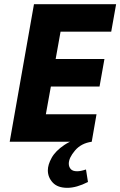

<svg xmlns="http://www.w3.org/2000/svg" viewBox="-20 -680 577 921"><path d="M420 0H26.5L143 -660H537L513.5 -528H270.5L247 -397H481L457.5 -265H224L200 -132H443ZM303 221Q256.5 221 233 195.8Q209.5 170.5 209.5 137Q209.5 110 227.8 77Q246 44 288.5 15.5Q331 -13 400.5 -29L420 0Q369.5 7 339.8 42Q310 77 310 105Q310 120 319.2 130.8Q328.5 141.5 350 141.5Q367.5 141.5 392.5 133L402 193Q347 221 303 221Z"/></svg>

Font: Lucymar Sans
Style: Bold Italic
Weight: 700
Italic angle: -10°
Foundry: The League of Moveable Type (original font) / Main changes by Cristiano Sobral with portions from Mirco Monsees
Version: Version 2.00;August 30, 2020;FontCreator 13.0.0.2681 64-bit